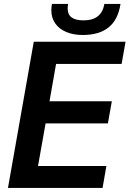

<svg xmlns="http://www.w3.org/2000/svg" viewBox="-20 -932 642 952"><path d="M147.5 -725H602.5L583 -615H258L225.5 -430H534.5L515 -320H206L168.5 -109H507.5L488.5 0H19.5ZM234.5 -881.5Q234.5 -896 237.5 -912.5H318Q315.5 -902 315.5 -889.5Q315.5 -831 394 -831Q484 -831 497.5 -912.5H577.5Q565.5 -834 518.5 -796.2Q471.5 -758.5 390.5 -758.5Q344 -758.5 308.8 -773.2Q273.5 -788 254 -815.8Q234.5 -843.5 234.5 -881.5Z"/></svg>

Font: JuliaMono
Style: Bold Italic
Weight: 700
Italic angle: -9°
Monospace: yes
Designer: cormullion
Foundry: corm
Version: Version 0.057; ttfautohint (v1.8.4)